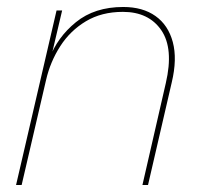

<svg xmlns="http://www.w3.org/2000/svg" viewBox="-20 -530 578 550"><path d="M26 0 142 -500H158L125 -360L121 -361Q144 -423 197.5 -466.5Q251 -510 333 -510Q389 -510 425.5 -484Q462 -458 475 -409.5Q488 -361 472 -294L404 0H388L455 -292Q478 -391 442 -443.5Q406 -496 332 -496Q271 -496 226 -469Q181 -442 152.5 -397.5Q124 -353 112 -301L42 0Z"/></svg>

Font: Kantumruy Pro Thin
Style: Italic
Weight: 250
Italic angle: -13°
Version: Version 1.002